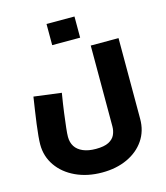

<svg xmlns="http://www.w3.org/2000/svg" viewBox="-134 -798 991 1148"><g transform="rotate(-15 361.0 -224.0)"><path d="M356 248Q265 248 193 214.5Q121 181 80.5 122.5Q40 64 40 -9Q40 -30 43 -62Q46 -94 51 -133Q56 -172 62.5 -214.5Q69 -257 75 -297L245 -275Q234 -209 227 -155.5Q220 -102 216 -65.5Q212 -29 212 -11Q212 24 228 49Q244 74 276.5 88Q309 102 356 102Q407 102 435 87.5Q463 73 474 49Q485 25 485 -3V-503H657V-3Q657 72 618.5 128.5Q580 185 512 216.5Q444 248 356 248ZM263 -565V-696H436V-565Z"/></g></svg>

Font: Cairo Play Black
Style: Regular
Weight: 900
Version: Version 3.119